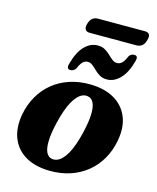

<svg xmlns="http://www.w3.org/2000/svg" viewBox="-123 -908 822 1007"><g transform="rotate(15 288.0 -404.5)"><path d="M330.5 -479.5Q409.5 -479 463 -448.5Q516.5 -418 539.5 -362.2Q562.5 -306.5 548 -230.5Q537.5 -174.5 511 -129Q484.5 -83.5 444.8 -51.5Q405 -19.5 354.5 -2.8Q304 14 245 13.5Q167 13 113.5 -17.5Q60 -48 37.5 -104Q15 -160 28.5 -235.5Q39.5 -292 65.8 -337.2Q92 -382.5 131.5 -414.5Q171 -446.5 221.5 -463.2Q272 -480 330.5 -479.5ZM239.5 -50Q254.5 -48 268.2 -53.5Q282 -59 295.2 -72.8Q308.5 -86.5 320.5 -108.2Q332.5 -130 343 -160Q353.5 -190 362.5 -228Q376.5 -287.5 377.8 -328Q379 -368.5 368.5 -390.5Q358 -412.5 336 -416Q321.5 -418.5 307.8 -412.8Q294 -407 281 -393.2Q268 -379.5 256 -358Q244 -336.5 233.5 -306.2Q223 -276 214 -238Q200 -179 198.8 -138.2Q197.5 -97.5 208 -75.5Q218.5 -53.5 239.5 -50ZM409 -527Q386.5 -527 370.2 -536.5Q354 -546 341 -558.8Q328 -571.5 316 -581Q304 -590.5 290 -590.5Q274.5 -590.5 262.8 -578.8Q251 -567 241 -542Q230 -525 212.5 -525Q188.5 -525 198 -556Q215 -620.5 246.8 -653.8Q278.5 -687 319 -687Q342 -687 358.2 -677.5Q374.5 -668 387.2 -655.5Q400 -643 412 -633.5Q424 -624 438 -624Q454.5 -624 466 -636Q477.5 -648 487.5 -672.5Q497.5 -689 516 -689Q539 -689 530 -658.5Q513 -594 480.8 -560.5Q448.5 -527 409 -527ZM234.5 -781.5Q240.5 -803.5 253 -813.2Q265.5 -823 283 -823H537Q554.5 -823 561.2 -813.2Q568 -803.5 561.5 -782Q556 -760 543.8 -750Q531.5 -740 514 -740H259.5Q242.5 -740 235.8 -750.2Q229 -760.5 234.5 -781.5Z"/></g></svg>

Font: Fraunces
Style: Bold Italic
Weight: 700
Italic angle: -16°
Version: Version 1.000;[b76b70a41]